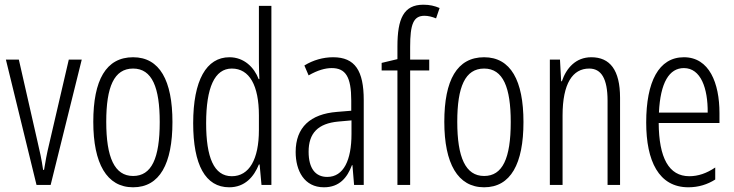

<svg xmlns="http://www.w3.org/2000/svg" viewBox="-20 -785 3117 815"><path d="M135 0H195L327 -532H272L189 -175C179 -134 172 -96 167 -64H163C157 -107 148 -147 139 -185L60 -532H5Z M712 -267C712 -443 658 -542 545 -542C430 -542 376 -445 376 -268C376 -91 433 10 545 10C658 10 712 -90 712 -267ZM431 -268C431 -416 464 -494 545 -494C626 -494 658 -413 658 -267C658 -112 623 -38 545 -38C466 -38 431 -117 431 -268Z M953 10C1020 10 1058 -35 1079 -87H1082L1090 0H1132V-760H1079V-520C1079 -498 1080 -476 1081 -449H1078C1059 -499 1016 -542 954 -542C856 -542 800 -444 800 -262C800 -85 852 10 953 10ZM964 -37C888 -37 855 -117 855 -262C855 -413 891 -494 964 -494C1039 -494 1079 -422 1079 -295V-233C1079 -109 1038 -37 964 -37Z M1394 -542C1352 -542 1309 -530 1272 -507L1290 -465C1328 -487 1361 -496 1388 -496C1447 -496 1471 -459 1471 -358V-315L1410 -310C1298 -301 1235 -245 1235 -140C1235 -61 1271 10 1355 10C1421 10 1454 -31 1474 -84H1476L1483 0H1524V-360C1524 -485 1487 -542 1394 -542ZM1416 -269 1472 -274V-216C1472 -106 1439 -34 1369 -34C1319 -34 1290 -70 1290 -141C1290 -220 1330 -261 1416 -269Z M1802 -486V-532H1721V-586C1721 -683 1735 -718 1782 -718C1797 -718 1814 -714 1831 -707L1846 -751C1825 -760 1804 -765 1777 -765C1693 -765 1667 -705 1667 -588V-534L1600 -518V-486H1667V0H1721V-486Z M2202 -267C2202 -443 2148 -542 2035 -542C1920 -542 1866 -445 1866 -268C1866 -91 1923 10 2035 10C2148 10 2202 -90 2202 -267ZM1921 -268C1921 -416 1954 -494 2035 -494C2116 -494 2148 -413 2148 -267C2148 -112 2113 -38 2035 -38C1956 -38 1921 -117 1921 -268Z M2490 -542C2424 -542 2384 -496 2365 -440H2362L2357 -532H2314V0H2368V-295C2368 -431 2411 -494 2481 -494C2532 -494 2559 -452 2559 -357V0H2612V-370C2612 -488 2569 -542 2490 -542Z M2883 -542C2776 -542 2723 -438 2723 -265C2723 -102 2776 10 2902 10C2945 10 2983 -2 3016 -23V-74C2979 -49 2943 -37 2906 -37C2819 -37 2777 -115 2776 -263H3034V-305C3034 -432 2991 -542 2883 -542ZM2883 -496C2955 -496 2985 -410 2984 -307H2777C2783 -435 2821 -496 2883 -496Z"/></svg>

Font: Noto Sans Armenian ExtraCondensed Light
Style: Regular
Weight: 300
Width: 2
Designer: Monotype Design Team
Foundry: Monotype Imaging Inc.
Version: Version 2.008